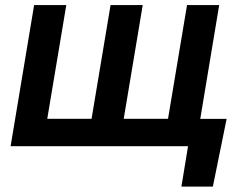

<svg xmlns="http://www.w3.org/2000/svg" viewBox="-20 -565 958 742"><path d="M21 0 111.9 -545.5H236.2L162.6 -105.8H333.8L407.3 -545.5H531.6L458.1 -105.8H629.3L702.8 -545.5H827.1L753.9 -105.5H855.8L802.6 156.2H681.1L706.7 0Z"/></svg>

Font: Inter P Semi Bold
Style: Italic
Weight: 600
Italic angle: 9.39999°
Designer: Rasmus Andersson
Foundry: rsms
Version: Version 3.018;git-588b23468